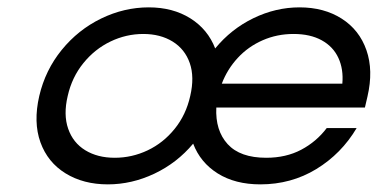

<svg xmlns="http://www.w3.org/2000/svg" viewBox="-20 -480 1005 511"><path d="M84.5 -224.6Q100.6 -293.5 144.3 -347.2Q188 -400.9 249.3 -430.7Q310.5 -460.4 376 -460.4Q439.9 -460.4 486.6 -431.2Q533.2 -401.9 552.7 -351.1Q595.2 -402.8 654.5 -431.6Q713.9 -460.4 777.3 -460.4Q842.3 -460.4 889.4 -430.4Q936.5 -400.4 955.3 -346.4Q974.1 -292.5 958 -223.1L951.2 -193.8H555.7Q552.7 -132.8 585.9 -96.4Q619.1 -60.1 688.5 -60.1Q741.2 -60.1 781.7 -81.5Q822.3 -103 849.6 -139.2H929.2Q888.7 -70.8 821.8 -30Q754.9 10.7 672.9 10.7Q606 10.7 559.6 -18.3Q513.2 -47.4 494.1 -97.7Q451.2 -46.4 390.9 -17.8Q330.6 10.7 267.1 10.7Q202.1 10.7 154.5 -18.6Q106.9 -47.9 87.6 -101.3Q68.4 -154.8 84.5 -224.6ZM285.2 -60.1Q331.1 -60.1 372.8 -79.8Q414.6 -99.6 444.8 -137Q475.1 -174.3 486.3 -224.6Q498 -274.9 485.1 -312Q472.2 -349.1 439.5 -369.4Q406.7 -389.6 361.3 -389.6Q315.9 -389.6 274.2 -369.6Q232.4 -349.6 201.9 -312Q171.4 -274.4 160.2 -224.6Q148.4 -174.8 161.4 -137.5Q174.3 -100.1 207 -80.1Q239.7 -60.1 285.2 -60.1ZM891.1 -257.3Q894.5 -295.9 880.6 -325.9Q866.7 -356 836.2 -372.8Q805.7 -389.6 761.2 -389.6Q717.3 -389.6 679 -372.8Q640.6 -356 612.8 -325.9Q585 -295.9 570.3 -257.3Z"/></svg>

Font: Glacial Indifference
Style: Italic
Weight: 400
Designer: Alfredo Marco Pradil
Foundry: Alfredo Marco Pradil
Version: Version 1.312